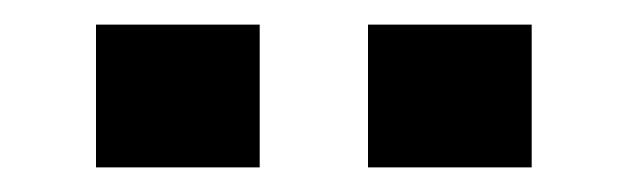

<svg xmlns="http://www.w3.org/2000/svg" viewBox="-20 -678 510 156"><path d="M279 -542V-658H412V-542ZM58 -542V-658H191V-542Z"/></svg>

Font: Teko SemiBold
Style: Regular
Weight: 600
Designer: Manushi Parikh, Jonny Pinhorn
Foundry: Indian Type Foundry
Version: Version 1.106;PS 1.0;hotconv 1.0.78;makeotf.lib2.5.61930; tt